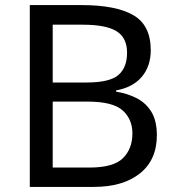

<svg xmlns="http://www.w3.org/2000/svg" viewBox="-20 -734 690 754"><path d="M301 -714Q435 -714 503.5 -674.5Q572 -635 572 -537Q572 -474 537 -432.5Q502 -391 436 -379V-374Q481 -367 517.5 -348Q554 -329 575 -294Q596 -259 596 -203Q596 -106 529.5 -53Q463 0 348 0H97V-714ZM319 -410Q411 -410 445 -439.5Q479 -469 479 -527Q479 -586 437.5 -611.5Q396 -637 305 -637H187V-410ZM187 -335V-76H331Q426 -76 463 -113Q500 -150 500 -210Q500 -266 461.5 -300.5Q423 -335 324 -335Z"/></svg>

Font: Noto Sans Hanunoo
Style: Regular
Weight: 400
Designer: Monotype Design Team
Foundry: Monotype Imaging Inc.
Version: Version 2.003; ttfautohint (v1.8.4.7-5d5b)